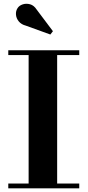

<svg xmlns="http://www.w3.org/2000/svg" viewBox="-20 -1023 476 1043"><path d="M25 0V-26H135.5V-724H25V-750H410.5V-724H290.5V-26H410.5V0ZM253.5 -835.5 119.5 -884Q96 -890 82.2 -906.5Q68.5 -923 66.8 -943Q65 -963 75.5 -979Q84.5 -993 103.2 -999.2Q122 -1005.5 143.2 -999.8Q164.5 -994 179.5 -970.5L267.5 -853.5Z"/></svg>

Font: Bodoni Moda SC 9pt
Style: Bold
Weight: 700
Designer: Owen Earl
Foundry: indestructible type
Version: Version 2.005